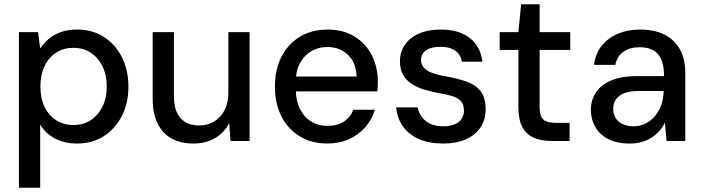

<svg xmlns="http://www.w3.org/2000/svg" viewBox="-20 -663 3306 903"><path d="M69 220V-512H159L169 -435Q185 -459 208.5 -479.5Q232 -500 265.5 -512Q299 -524 343 -524Q415 -524 469 -489Q523 -454 553.5 -393.5Q584 -333 584 -255Q584 -178 553 -117.5Q522 -57 468 -22.5Q414 12 343 12Q283 12 238.5 -11.5Q194 -35 169 -77V220ZM326 -75Q371 -75 406 -97.5Q441 -120 461.5 -160.5Q482 -201 482 -256Q482 -311 461.5 -352Q441 -393 406 -415.5Q371 -438 326 -438Q279 -438 244 -415.5Q209 -393 189.5 -352Q170 -311 170 -256Q170 -201 189.5 -160.5Q209 -120 244 -97.5Q279 -75 326 -75Z M890 12Q831 12 788 -11Q745 -34 721.5 -81.5Q698 -129 698 -200V-512H798V-211Q798 -142 829 -107.5Q860 -73 917 -73Q956 -73 986.5 -91Q1017 -109 1035.5 -143.5Q1054 -178 1054 -229V-512H1154V0H1064L1058 -84Q1035 -39 991.5 -13.5Q948 12 890 12Z M1519 12Q1446 12 1390.5 -21.5Q1335 -55 1304 -115Q1273 -175 1273 -255Q1273 -336 1304 -396.5Q1335 -457 1391 -490.5Q1447 -524 1520 -524Q1595 -524 1648 -491Q1701 -458 1729 -402.5Q1757 -347 1757 -279Q1757 -269 1756.5 -258Q1756 -247 1755 -233H1346V-303H1657Q1655 -369 1616 -405.5Q1577 -442 1519 -442Q1479 -442 1445.5 -423Q1412 -404 1391.5 -367.5Q1371 -331 1371 -275V-247Q1371 -190 1391 -150.5Q1411 -111 1444.5 -91Q1478 -71 1518 -71Q1568 -71 1598 -91.5Q1628 -112 1642 -147H1743Q1730 -102 1699 -66Q1668 -30 1622.5 -9Q1577 12 1519 12Z M2065 12Q1997 12 1949 -9.5Q1901 -31 1874.5 -69.5Q1848 -108 1843 -158H1944Q1949 -134 1963 -114Q1977 -94 2002.5 -81.5Q2028 -69 2065 -69Q2097 -69 2119 -78.5Q2141 -88 2151.5 -105Q2162 -122 2162 -142Q2162 -171 2148.5 -186.5Q2135 -202 2108.5 -210.5Q2082 -219 2044 -225Q2006 -232 1972.5 -242.5Q1939 -253 1914 -270Q1889 -287 1875 -312.5Q1861 -338 1861 -374Q1861 -418 1884 -452Q1907 -486 1950 -505Q1993 -524 2053 -524Q2138 -524 2189 -484.5Q2240 -445 2249 -373H2152Q2147 -406 2121 -424.5Q2095 -443 2052 -443Q2007 -443 1983.5 -426Q1960 -409 1960 -381Q1960 -362 1972 -346.5Q1984 -331 2010 -321Q2036 -311 2076 -304Q2133 -294 2175 -279Q2217 -264 2240.5 -234Q2264 -204 2264 -149Q2264 -100 2239.5 -63.5Q2215 -27 2170.5 -7.5Q2126 12 2065 12Z M2574 0Q2526 0 2491 -15Q2456 -30 2437 -65Q2418 -100 2418 -160V-428H2330V-512H2418L2431 -643H2518V-512H2662V-428H2518V-159Q2518 -116 2536 -100.5Q2554 -85 2598 -85H2659V0Z M2941 12Q2880 12 2839.5 -9.5Q2799 -31 2779 -67Q2759 -103 2759 -145Q2759 -195 2784.5 -231Q2810 -267 2858 -286Q2906 -305 2973 -305H3103Q3103 -351 3091 -381Q3079 -411 3053.5 -426Q3028 -441 2988 -441Q2944 -441 2913 -420Q2882 -399 2874 -358H2774Q2780 -411 2810 -448Q2840 -485 2886.5 -504.5Q2933 -524 2988 -524Q3059 -524 3106.5 -499.5Q3154 -475 3178.5 -429.5Q3203 -384 3203 -321V0H3115L3107 -86Q3097 -65 3081.5 -47.5Q3066 -30 3045.5 -16.5Q3025 -3 2999 4.5Q2973 12 2941 12ZM2960 -69Q2991 -69 3017 -82.5Q3043 -96 3061.5 -118.5Q3080 -141 3090 -169.5Q3100 -198 3101 -230V-235H2983Q2940 -235 2914 -224Q2888 -213 2876 -194.5Q2864 -176 2864 -152Q2864 -127 2875 -108.5Q2886 -90 2908 -79.5Q2930 -69 2960 -69Z"/></svg>

Font: DM Sans 12pt Medium
Style: Regular
Weight: 500
Version: Version 4.004;gftools[0.9.30]